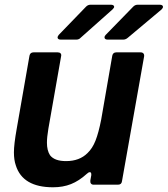

<svg xmlns="http://www.w3.org/2000/svg" viewBox="-20 -783 711 814"><path d="M47 -82Q39 -105 39 -137Q39 -171 51 -238L105 -547Q108 -561 122 -561H225Q233 -561 237 -556.5Q241 -552 239 -544L185 -237Q179 -201 179 -178Q179 -145 192 -125Q211 -100 260 -100Q317 -100 351 -134Q372 -154 385 -187Q398 -220 409 -276L456 -547Q459 -561 473 -561H576Q584 -561 588 -556.5Q592 -552 591 -544L497 -14Q495 0 480 0H377Q369 0 365.5 -5Q362 -10 363 -18L367 -40V-44Q367 -53 361 -53Q355 -53 348 -46Q315 -16 281 -2.5Q247 11 205 11Q76 11 47 -82ZM238 -615Q224 -615 224 -625Q224 -628 229 -635L345 -755Q353 -763 364 -763H450Q457 -763 460.5 -760.5Q464 -758 464 -754Q464 -750 457 -743L322 -623Q315 -615 303 -615ZM437 -615Q423 -615 423 -625Q423 -630 428 -635L545 -755Q553 -763 564 -763H657Q664 -763 667.5 -760.5Q671 -758 671 -754Q671 -749 665 -743L522 -623Q513 -615 502 -615Z"/></svg>

Font: Open Sauce Two
Style: Bold Italic
Weight: 700
Italic angle: -10°
Designer: Alfredo Marco Pradil
Foundry: Creative Sauce Fz LLC
Version: Version 1.477